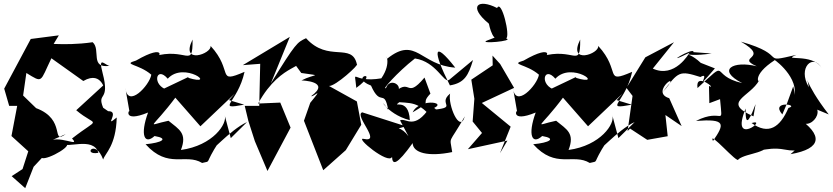

<svg xmlns="http://www.w3.org/2000/svg" viewBox="-20 -802 4358 1005"><path d="M199 -470 288 -617 141 -598 2 -338 28 -248H70L40 -90L128 -10L98 83L41 120L112 183L156 71L199 25C229 38 385 -52 313 -53C318 -19 469 -91 495 -2C409 13 478 -80 520 33C530 0 587 -38 591 -187C518 -127 612 -222 546 -220L520 -238C485 -323 558 -265 517 -420C490 -521 536 -451 558 -458C447 -440 510 -542 465 -581C301 -557 187 -586 233 -564ZM324 -100C244 -43 330 -176 169 -236L101 -302L118 -420C206 -366 188 -371 249 -497L416 -378C521 -439 528 -304 524 -358L379 -225C489 -132 509 -196 357 -77C405 -26 283 -102 229 -58Z M1188 -79 1156 -199C1172 -156 1095 -40 927 -17C961 -105 918 -124 862 -170C741 -145 768 -116 904 -299L873 -319L1029 -141L1209 -312L1179 -278L1258 -254C1105 -226 1224 -261 1260 -426C1109 -361 1205 -429 1082 -562C1091 -521 921 -461 988 -595C989 -437 958 -559 782 -506C821 -487 858 -581 692 -485C617 -463 705 -469 772 -411C763 -355 648 -232 636 -342L658 -216C658 -239 616 -156 755 -213C712 -95 736 -42 789 -90C866 -77 827 -55 742 -47C861 85 951 -2 1038 51C1091 37 1044 66 1126 -60C1058 24 1183 -123 1273 -163ZM1050 -318 964 -398 838 -338 861 -330C771 -353 797 -462 858 -390C943 -484 1124 -346 964 -395Z M1557 -420C1673 -402 1629 -418 1558 -381C1558 -381 1716 -377 1609 -299C1619 -291 1680 -356 1604 -264L1571 -170L1672 89L1790 -16L1871 -149L1848 -271L1702 -352C1735 -349 1862 -465 1848 -466C1822 -582 1698 -473 1582 -602C1535 -580 1529 -578 1398 -366L1497 -609L1251 -461L1342 -468L1337 -248H1261L1280 -169L1314 -63L1380 93L1501 -134L1447 -265L1331 -260C1457 -491 1608 -437 1503 -494Z M2118 -89C2049 -185 1958 -92 2104 -141L1876 -214C1831 -199 1982 -53 1884 -75C1833 -87 2015 63 2032 19C2034 63 2056 64 2140 -53C2141 -2 2221 20 2347 -6C2334 -96 2325 -38 2413 -193C2387 -100 2323 -255 2336 -312C2264 -253 2396 -238 2218 -225C2357 -263 2178 -296 2140 -214C2256 -282 2174 -250 2233 -312L2202 -396C2098 -272 2137 -412 2028 -303C2122 -334 2024 -409 2001 -342C1972 -323 2057 -422 2152 -496C2265 -479 2303 -364 2331 -384L2456 -488C2432 -408 2412 -368 2335 -355C2241 -541 2249 -594 2363 -448C2181 -460 2158 -616 2007 -495C1992 -527 2034 -476 1976 -392C1817 -365 1835 -455 1845 -342C1981 -442 1799 -402 1922 -354C1973 -238 1991 -342 2012 -227C1955 -315 1995 -206 2125 -173C2120 -299 2025 -232 2070 -267C2148 -262 2196 -265 2281 -124C2253 -195 2292 -233 2232 -243C2148 -115 2105 -188 2074 -172Z M2597 0 2653 -139 2502 -263 2671 -342 2598 -467 2558 -511 2559 -460 2447 -385 2463 -285 2454 -166 2503 -106 2429 -21 2636 -66ZM2530 -590C2477 -570 2679 -587 2629 -601C2653 -610 2605 -808 2582 -760C2483 -811 2427 -770 2539 -678C2539 -678 2563 -550 2608 -620Z M3217 -79 3185 -199C3201 -156 3124 -40 2956 -17C2990 -105 2947 -124 2891 -170C2770 -145 2797 -116 2933 -299L2902 -319L3058 -141L3238 -312L3208 -278L3287 -254C3134 -226 3253 -261 3289 -426C3138 -361 3234 -429 3111 -562C3120 -521 2950 -461 3017 -595C3018 -437 2987 -559 2811 -506C2850 -487 2887 -581 2721 -485C2646 -463 2734 -469 2801 -411C2792 -355 2677 -232 2665 -342L2687 -216C2687 -239 2645 -156 2784 -213C2741 -95 2765 -42 2818 -90C2895 -77 2856 -55 2771 -47C2890 85 2980 -2 3067 51C3120 37 3073 66 3155 -60C3087 24 3212 -123 3302 -163ZM3079 -318 2993 -398 2867 -338 2890 -330C2800 -353 2826 -462 2887 -390C2972 -484 3153 -346 2993 -395Z M3610 -529C3615 -561 3431 -448 3589 -526C3587 -522 3512 -390 3397 -443L3508 -581L3358 -502L3259 -342L3291 -300L3265 -116L3278 -129L3368 -70L3475 -89L3463 -200L3548 -142L3483 -288C3373 -321 3569 -452 3449 -320C3532 -428 3535 -434 3646 -399C3708 -434 3597 -299 3722 -444L3648 -473C3563 -553 3525 -496 3705 -522Z M3693 -262 3749 -283C3763 -127 3767 -242 3623 -169C3780 -181 3774 -154 3712 -64C3684 -127 3845 62 3845 32C3891 -5 4011 6 4017 -74C3930 23 3976 -41 4088 -19C4232 10 4234 -105 4118 5C4285 -24 4288 -96 4154 -187C4212 -80 4343 -266 4183 -259L4318 -203C4183 -377 4200 -432 4214 -345C4152 -449 4238 -525 4281 -445C4236 -527 4063 -479 4149 -515C3948 -468 4117 -511 3858 -584C4017 -492 3825 -507 3941 -455C3819 -486 3728 -437 3865 -367C3689 -407 3806 -503 3631 -341C3618 -431 3738 -328 3691 -352ZM4100 -262 4075 -203C4009 -278 4169 -254 4107 -237C4063 -135 4003 -94 3914 -158C4007 -186 3798 -26 3883 -234C3880 -113 3913 -200 3935 -257L3924 -193C3753 -268 3907 -294 3954 -382C3954 -361 3912 -407 4035 -487C4011 -506 4154 -414 4140 -306C4115 -298 4156 -267 4132 -350Z"/></svg>

Font: Asimov Silicon
Style: Regular
Weight: 400
Designer: Google
Version: Version 2.000980; 2014